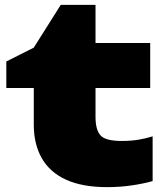

<svg xmlns="http://www.w3.org/2000/svg" viewBox="-20 -752 675 790"><path d="M6 -390V-499L119 -556L230 -732H373V-575H598V-390H373V-272Q373 -217 394 -194.5Q415 -172 480 -172Q520 -172 551.5 -177.5Q583 -183 608 -191V-7Q574 3 524.5 10.5Q475 18 421 18Q319 18 252 -12.5Q185 -43 152 -101Q119 -159 119 -239V-390Z"/></svg>

Font: Unbounded Black
Style: Regular
Weight: 900
Designer: Luke Prowse, Jean-Baptiste Morizot, Fátima Lázaro, Florian Runge
Foundry: NaN
Version: Version 1.701;gftools[0.9.28.dev5+ged2979d]